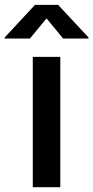

<svg xmlns="http://www.w3.org/2000/svg" viewBox="-67 -784 391 804"><path d="M70.3 0V-545.9H185.5V0ZM58.1 -622.6H-47.4V-627L79.6 -763.7H176.3L303.7 -627V-622.6H197.3L127.9 -707Z"/></svg>

Font: Inter
Style: 540
Weight: 540
Designer: Rasmus Andersson
Foundry: rsms
Version: Version 4.001;git-66647c0bb